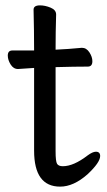

<svg xmlns="http://www.w3.org/2000/svg" viewBox="-20 -671 400 715"><path d="M204 24Q107 24 107 -110V-418L47 -414Q30 -414 19.5 -431Q9 -448 9 -464Q9 -483 26 -483H107Q107 -556 105 -635Q105 -651 129 -651Q148 -651 168.5 -642.5Q189 -634 189 -617Q187 -552 187 -486Q233 -488 285 -493Q302 -493 313 -476Q324 -459 324 -443Q324 -423 307 -423Q259 -423 187 -421V-108Q187 -70 192.5 -61Q198 -52 214 -52Q254 -52 306 -92Q325 -106 337 -106Q353 -106 353 -90Q353 -66 306 -22Q254 24 204 24Z"/></svg>

Font: LXGW WenKai TC
Style: Bold
Weight: 700
Designer: LXGW / Fontworks Inc.
Foundry: LXGW / Fontworks Inc.
Version: Version 1.330;April 28, 2024